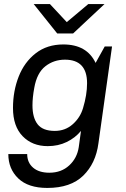

<svg xmlns="http://www.w3.org/2000/svg" viewBox="-20 -740 623 946"><path d="M451 -430 496 -511H532L465 -34Q452 65 390 125.5Q328 186 213 186Q119 186 70 139Q21 92 21 19H114Q114 61 143 86Q172 111 223 111Q282 111 321 75Q360 39 368 -15L379 -95Q351 -61 309 -40.5Q267 -20 215 -20Q139 -20 91.5 -69Q44 -118 44 -208Q44 -291 72 -362.5Q100 -434 156 -477.5Q212 -521 292 -521Q408 -521 451 -430ZM149 -308Q140 -260 140 -221Q140 -160 165.5 -127.5Q191 -95 250 -95Q301 -95 338 -127.5Q375 -160 389 -207Q409 -273 409 -330Q409 -446 300 -446Q245 -446 203.5 -413.5Q162 -381 149 -308ZM309 -631 415 -720H495L340 -575H262L146 -720H226Z"/></svg>

Font: Chivo
Style: Italic
Weight: 400
Italic angle: -8.05°
Designer: Hector Gatti
Foundry: Omnibus-Type
Version: Version 1.007